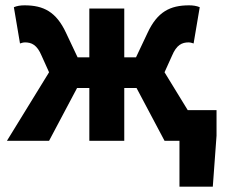

<svg xmlns="http://www.w3.org/2000/svg" viewBox="-20 -528 843 720"><path d="M653 172H778L792 -19V-115H684L597 -257L625 -319C642 -360 663 -369 687 -369C694 -369 700 -367 706 -365L729 -501C717 -506 704 -508 689 -508C618 -508 570 -484 533 -404L490 -313H446V-496H315V-313H271L228 -404C191 -484 143 -508 72 -508C57 -508 44 -506 32 -501L55 -365C61 -367 67 -369 74 -369C98 -369 119 -360 136 -319L164 -257L6 0H164L269 -198H315V0H446V-198H492L597 0H653Z"/></svg>

Font: Giro Sans Regular
Style: Bold
Weight: 700
Designer: Paul D. Hunt
Foundry: Adobe Systems Incorporated
Version: Version 1.000;PS 1.0;hotconv 1.0.88;makeotf.lib2.5.647800